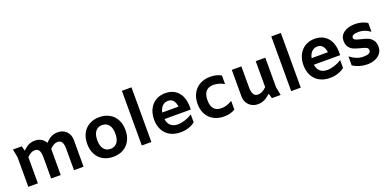

<svg xmlns="http://www.w3.org/2000/svg" viewBox="-5 -1615 5031 2488"><g transform="rotate(-20 2510.0 -371.0)"><path d="M851 -365V0H719V-290Q719 -358 701 -387.5Q683 -417 641 -417Q590 -417 536 -360V0H404V-290Q404 -358 386 -387.5Q368 -417 326 -417Q275 -417 221 -360V0H89V-406L67 -522H188L207 -455Q247 -497 286 -515.5Q325 -534 370 -534Q420 -534 458.5 -511.5Q497 -489 517 -450Q559 -495 598.5 -514.5Q638 -534 685 -534Q760 -534 805.5 -487.5Q851 -441 851 -365Z M996 -261Q996 -343 1028.5 -405Q1061 -467 1121 -500.5Q1181 -534 1260 -534Q1339 -534 1399 -500.5Q1459 -467 1491.5 -405Q1524 -343 1524 -261Q1524 -179 1491.5 -117Q1459 -55 1399 -21.5Q1339 12 1260 12Q1181 12 1121 -21.5Q1061 -55 1028.5 -117Q996 -179 996 -261ZM1385 -261Q1385 -341 1352 -383Q1319 -425 1260 -425Q1201 -425 1168 -383Q1135 -341 1135 -261Q1135 -182 1168 -139.5Q1201 -97 1260 -97Q1319 -97 1352 -139.5Q1385 -182 1385 -261Z M1654 -754H1786V0H1654Z M2410 -221H2047Q2055 -161 2091.5 -129Q2128 -97 2189 -97Q2234 -97 2286.5 -113.5Q2339 -130 2384 -159H2388V-52Q2348 -21 2296.5 -4.5Q2245 12 2188 12Q2106 12 2045 -21Q1984 -54 1951 -116Q1918 -178 1918 -261Q1918 -342 1949.5 -404Q1981 -466 2038 -500Q2095 -534 2170 -534Q2243 -534 2297.5 -501Q2352 -468 2381 -406Q2410 -344 2410 -261ZM2049 -311H2274Q2266 -368 2240 -398Q2214 -428 2170 -428Q2123 -428 2091.5 -397Q2060 -366 2049 -311Z M2517 -259Q2517 -341 2551 -403.5Q2585 -466 2646.5 -500Q2708 -534 2788 -534Q2878 -534 2940 -497V-381H2936Q2903 -401 2864.5 -411Q2826 -421 2793 -421Q2724 -421 2689 -380Q2654 -339 2654 -259Q2654 -101 2791 -101Q2827 -101 2864.5 -112.5Q2902 -124 2936 -145H2940V-27Q2876 12 2788 12Q2706 12 2644.5 -21.5Q2583 -55 2550 -116Q2517 -177 2517 -259Z M3448 0 3429 -68Q3378 -23 3339.5 -5.5Q3301 12 3252 12Q3205 12 3166.5 -10Q3128 -32 3106.5 -70.5Q3085 -109 3085 -157V-522H3217V-232Q3217 -169 3237 -137Q3257 -105 3295 -105Q3327 -105 3355 -119Q3383 -133 3415 -164V-522H3547V-116L3569 0Z M3714 -754H3846V0H3714Z M4470 -221H4107Q4115 -161 4151.5 -129Q4188 -97 4249 -97Q4294 -97 4346.5 -113.5Q4399 -130 4444 -159H4448V-52Q4408 -21 4356.5 -4.5Q4305 12 4248 12Q4166 12 4105 -21Q4044 -54 4011 -116Q3978 -178 3978 -261Q3978 -342 4009.5 -404Q4041 -466 4098 -500Q4155 -534 4230 -534Q4303 -534 4357.5 -501Q4412 -468 4441 -406Q4470 -344 4470 -261ZM4109 -311H4334Q4326 -368 4300 -398Q4274 -428 4230 -428Q4183 -428 4151.5 -397Q4120 -366 4109 -311Z M4565 -44V-169Q4613 -133 4656 -116Q4699 -99 4749 -99Q4800 -99 4824.5 -112Q4849 -125 4849 -152Q4849 -178 4825.5 -190.5Q4802 -203 4751 -215Q4695 -229 4660 -243.5Q4625 -258 4599.5 -291Q4574 -324 4574 -380Q4574 -450 4631.5 -492Q4689 -534 4786 -534Q4833 -534 4873 -523.5Q4913 -513 4955 -489V-367Q4912 -397 4875 -410Q4838 -423 4796 -423Q4750 -423 4725 -411.5Q4700 -400 4700 -378Q4700 -356 4721.5 -345.5Q4743 -335 4790 -324Q4846 -312 4883.5 -296.5Q4921 -281 4948 -246.5Q4975 -212 4975 -151Q4975 -104 4948 -66.5Q4921 -29 4872 -8.5Q4823 12 4761 12Q4709 12 4659 -2.5Q4609 -17 4565 -44Z"/></g></svg>

Font: AmikoBold
Style: Bold
Weight: 700
Designer: Pablo Impallari, Rodrigo Fuenzalida, Andres Torresi
Foundry: Impallari Type
Version: Version 1.000; ttfautohint (v1.3)